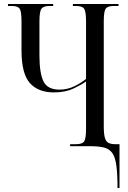

<svg xmlns="http://www.w3.org/2000/svg" viewBox="-20 -734 644 964"><path d="M570 210Q570 141 564.5 99Q559 57 544.5 35.5Q530 14 503 7Q476 0 432 0H332V-10H361Q393 -10 402.5 -24Q412 -38 412 -88V-325Q390 -309 349 -289.5Q308 -270 251 -270Q171 -270 129.5 -317.5Q88 -365 88 -480V-625Q88 -676 79 -690Q70 -704 39 -704H20V-714H247V-704H229Q198 -704 188 -690Q178 -676 178 -626V-456Q178 -368 198 -326Q218 -284 279 -284Q319 -284 354.5 -301.5Q390 -319 412 -338V-626Q412 -676 402.5 -690Q393 -704 361 -704H346V-714H575V-704H551Q520 -704 510.5 -690Q501 -676 501 -626V-102Q501 -62 506.5 -42.5Q512 -23 525 -16.5Q538 -10 560 -10H580V210Z"/></svg>

Font: Noto Serif Display ExtraCondensed
Style: Regular
Weight: 400
Width: 2
Designer: Monotype Design Team
Foundry: Monotype Imaging Inc.
Version: Version 2.009